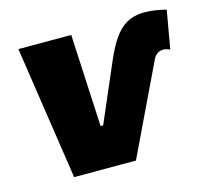

<svg xmlns="http://www.w3.org/2000/svg" viewBox="-83 -627 786 723"><g transform="rotate(-15 310.5 -265.5)"><path d="M529 -349C538 -369 553 -377 569 -377C578 -377 587 -374 595 -370L621 -519C590 -527 561 -531 537 -531C463 -531 421 -492 377 -392L277 -160H267L249 -520H43L121 0H362Z"/></g></svg>

Font: Fixel Display 20240404 Black
Style: Italic
Weight: 900
Italic angle: -10°
Designer: AlfaBravo + MacPaw
Foundry: Kyrylo Tkachov, Marchela Mozhyna, Serhii Makarenko, Maria Weinstein, Zakhar Kryvoshyya
Version: Version 1.211;Glyphs 3.2 (3225)